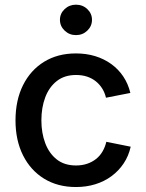

<svg xmlns="http://www.w3.org/2000/svg" viewBox="-20 -772 610 804"><path d="M297.9 11.2Q221.7 11.2 164.8 -23.7Q107.9 -58.6 76.4 -121.6Q44.9 -184.6 44.9 -267.6Q44.9 -352.1 76.4 -415.3Q107.9 -478.5 164.8 -513.4Q221.7 -548.3 297.9 -548.3Q341.3 -548.3 378.7 -536.9Q416 -525.4 445.8 -503.9Q475.6 -482.4 496.1 -451.9Q516.6 -421.4 525.9 -382.8L423.8 -362.8Q418.9 -383.8 408 -401.4Q397 -418.9 381.1 -431.6Q365.2 -444.3 344.5 -451.2Q323.7 -458 298.3 -458Q250 -458 217.8 -432.6Q185.5 -407.2 169.4 -364.3Q153.3 -321.3 153.3 -268.1Q153.3 -215.3 169.4 -172.6Q185.5 -129.9 217.5 -104.5Q249.5 -79.1 298.3 -79.1Q323.7 -79.1 344.7 -86.2Q365.7 -93.3 382.1 -106.2Q398.4 -119.1 409.2 -137.5Q419.9 -155.8 425.3 -178.2L527.3 -157.7Q518.6 -118.7 497.8 -87.6Q477.1 -56.6 447 -34.4Q417 -12.2 379.2 -0.5Q341.3 11.2 297.9 11.2ZM297.9 -625Q270.5 -625 250.7 -643.8Q231 -662.6 231 -689Q231 -715.3 250.7 -733.9Q270.5 -752.4 297.9 -752.4Q326.2 -752.4 345.7 -733.9Q365.2 -715.3 365.2 -689Q365.2 -662.6 345.7 -643.8Q326.2 -625 297.9 -625Z"/></svg>

Font: Inter 17pt Medium
Style: Regular
Weight: 500
Version: Version 4.001;git-66647c0bb